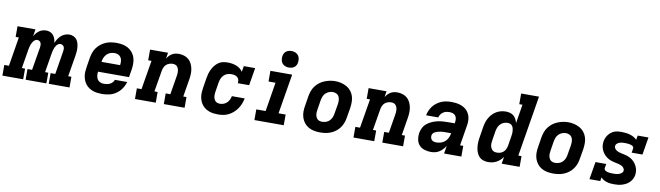

<svg xmlns="http://www.w3.org/2000/svg" viewBox="-55 -1347 6694 1947"><g transform="rotate(10 3292.0 -373.5)"><path d="M-16 0V-110H32L81 -410H48V-520H233L221 -447Q230 -464 243 -479.5Q256 -495 271.5 -506Q287 -517 305.5 -522.5Q324 -528 342 -528Q365 -528 384.5 -519.5Q404 -511 417 -495Q430 -479 436.5 -458.5Q443 -438 445 -417Q453 -438 466 -458.5Q479 -479 496.5 -495Q514 -511 536.5 -519.5Q559 -528 581 -528Q603 -528 623 -519.5Q643 -511 656 -494.5Q669 -478 675 -457.5Q681 -437 683 -415.5Q685 -394 683.5 -371.5Q682 -349 678 -326L642 -110H675V0H461V-110H509L548 -348Q550 -360 550 -372.5Q550 -385 545.5 -395Q541 -405 531 -411.5Q521 -418 509 -418Q497 -418 486 -411Q475 -404 467.5 -394Q460 -384 455 -373Q450 -362 446.5 -350.5Q443 -339 440.5 -327.5Q438 -316 436 -304L404 -110H437V0H223V-110H270L310 -348Q312 -360 311.5 -372.5Q311 -385 306.5 -395Q302 -405 292 -411.5Q282 -418 270 -418Q259 -418 248 -411Q237 -404 229.5 -394Q222 -384 217 -373Q212 -362 208 -350.5Q204 -339 201.5 -327.5Q199 -316 197 -304L165 -110H198V0Z M1011 8Q987 8 963 5Q939 2 917 -5.5Q895 -13 876 -26Q857 -39 843 -56Q829 -73 820 -94Q811 -115 807 -138.5Q803 -162 804.5 -186Q806 -210 810 -234L826 -334Q831 -361 840.5 -388Q850 -415 867.5 -438.5Q885 -462 908.5 -480Q932 -498 958.5 -509Q985 -520 1013 -524Q1041 -528 1068 -528Q1099 -528 1130 -522Q1161 -516 1187 -501Q1213 -486 1232 -462.5Q1251 -439 1260 -410Q1269 -381 1269 -349.5Q1269 -318 1264 -286L1251 -208H932Q929 -187 931.5 -166.5Q934 -146 944 -129.5Q954 -113 972 -105Q990 -97 1011 -97Q1026 -97 1041.5 -99.5Q1057 -102 1072 -109Q1087 -116 1098.5 -128.5Q1110 -141 1115 -156H1241Q1231 -119 1209 -86.5Q1187 -54 1154.5 -31.5Q1122 -9 1084.5 -0.5Q1047 8 1011 8ZM1141 -312Q1144 -333 1142.5 -353Q1141 -373 1131.5 -389.5Q1122 -406 1104 -414.5Q1086 -423 1066 -423Q1045 -423 1024 -416Q1003 -409 987 -393.5Q971 -378 962 -358Q953 -338 950 -317L949 -312Z M1349 0V-110H1397L1447 -410H1413V-520H1598L1588 -459Q1598 -475 1611 -488.5Q1624 -502 1640 -511.5Q1656 -521 1674 -524.5Q1692 -528 1709 -528Q1737 -528 1764 -519.5Q1791 -511 1811 -493Q1831 -475 1842.5 -450.5Q1854 -426 1859 -399Q1864 -372 1862.5 -343Q1861 -314 1856 -286L1827 -110H1860V0H1646V-110H1694L1726 -304Q1728 -317 1729 -330Q1730 -343 1728.5 -355.5Q1727 -368 1722.5 -380Q1718 -392 1710 -401Q1702 -410 1690 -414Q1678 -418 1665 -418Q1647 -418 1629.5 -412Q1612 -406 1598.5 -394Q1585 -382 1577.5 -365Q1570 -348 1567 -331L1530 -110H1563V0Z M2205 8Q2181 8 2157.5 5Q2134 2 2112.5 -6Q2091 -14 2073 -26.5Q2055 -39 2041 -56.5Q2027 -74 2018.5 -95Q2010 -116 2006.5 -139Q2003 -162 2004.5 -186Q2006 -210 2010 -234L2026 -334Q2030 -358 2036.5 -381Q2043 -404 2054 -426.5Q2065 -449 2081 -469Q2097 -489 2117.5 -503.5Q2138 -518 2162.5 -523Q2187 -528 2210 -528Q2234 -528 2256.5 -524.5Q2279 -521 2300 -513Q2321 -505 2338.5 -491.5Q2356 -478 2368 -460L2378 -520H2495L2465 -339H2348Q2351 -356 2347 -372.5Q2343 -389 2331 -399.5Q2319 -410 2302.5 -414Q2286 -418 2269 -418Q2249 -418 2228.5 -411.5Q2208 -405 2192.5 -390Q2177 -375 2168.5 -355.5Q2160 -336 2156 -316L2140 -216Q2138 -203 2137 -189.5Q2136 -176 2138 -163Q2140 -150 2145 -138.5Q2150 -127 2158.5 -118.5Q2167 -110 2179.5 -106Q2192 -102 2205 -102Q2224 -102 2243 -109Q2262 -116 2276.5 -130Q2291 -144 2299.5 -162Q2308 -180 2312 -199H2444Q2438 -171 2428 -144.5Q2418 -118 2401.5 -93.5Q2385 -69 2363 -49Q2341 -29 2315 -15.5Q2289 -2 2261 3Q2233 8 2205 8Z M2579 0V-110H2675L2724 -410H2652V-520H2876L2808 -110H2881V0ZM2830 -585Q2809 -585 2790.5 -592.5Q2772 -600 2760.5 -615Q2749 -630 2746 -650Q2743 -670 2746 -691Q2749 -705 2756 -718Q2763 -731 2775 -739.5Q2787 -748 2801.5 -751.5Q2816 -755 2830 -755Q2850 -755 2868.5 -747.5Q2887 -740 2898.5 -725Q2910 -710 2913 -690Q2916 -670 2913 -649Q2911 -635 2903.5 -622Q2896 -609 2884 -600.5Q2872 -592 2857.5 -588.5Q2843 -585 2830 -585Z M3256 8Q3224 8 3193 2Q3162 -4 3136 -19Q3110 -34 3091.5 -57.5Q3073 -81 3063.5 -110Q3054 -139 3054 -170.5Q3054 -202 3060 -234L3076 -334Q3081 -362 3090.5 -388.5Q3100 -415 3117.5 -438.5Q3135 -462 3158.5 -480Q3182 -498 3209 -509Q3236 -520 3263.5 -525.5Q3291 -531 3319 -531Q3351 -531 3381 -523.5Q3411 -516 3437 -501.5Q3463 -487 3482 -463Q3501 -439 3510 -410.5Q3519 -382 3519 -350Q3519 -318 3514 -286L3497 -186Q3493 -159 3483 -132Q3473 -105 3456 -81.5Q3439 -58 3415.5 -40Q3392 -22 3365 -11Q3338 0 3310.5 4Q3283 8 3256 8ZM3258 -102Q3278 -102 3298 -109Q3318 -116 3333 -131Q3348 -146 3356 -165Q3364 -184 3367 -204L3384 -304Q3387 -324 3386.5 -344.5Q3386 -365 3377.5 -382.5Q3369 -400 3351.5 -409Q3334 -418 3314 -418Q3294 -418 3274.5 -410.5Q3255 -403 3240 -388.5Q3225 -374 3217.5 -355Q3210 -336 3206 -316L3190 -216Q3188 -203 3187 -189Q3186 -175 3188 -162.5Q3190 -150 3195.5 -138Q3201 -126 3210 -117.5Q3219 -109 3232 -105.5Q3245 -102 3258 -102Z M3599 0V-110H3647L3697 -410H3663V-520H3848L3838 -459Q3848 -475 3861 -488.5Q3874 -502 3890 -511.5Q3906 -521 3924 -524.5Q3942 -528 3959 -528Q3987 -528 4014 -519.5Q4041 -511 4061 -493Q4081 -475 4092.5 -450.5Q4104 -426 4109 -399Q4114 -372 4112.5 -343Q4111 -314 4106 -286L4077 -110H4110V0H3896V-110H3944L3976 -304Q3978 -317 3979 -330Q3980 -343 3978.5 -355.5Q3977 -368 3972.5 -380Q3968 -392 3960 -401Q3952 -410 3940 -414Q3928 -418 3915 -418Q3897 -418 3879.5 -412Q3862 -406 3848.5 -394Q3835 -382 3827.5 -365Q3820 -348 3817 -331L3780 -110H3813V0Z M4398 8Q4363 8 4330.5 -2Q4298 -12 4276.5 -35.5Q4255 -59 4248.5 -93Q4242 -127 4247 -161Q4252 -189 4265.5 -215.5Q4279 -242 4302 -260.5Q4325 -279 4352 -291Q4379 -303 4407 -309.5Q4435 -316 4463 -318Q4491 -320 4518 -320H4585L4587 -333Q4590 -351 4587.5 -368.5Q4585 -386 4575 -399Q4565 -412 4548.5 -417.5Q4532 -423 4514 -423Q4497 -423 4480.5 -419.5Q4464 -416 4449 -406Q4434 -396 4424 -381.5Q4414 -367 4410 -350H4285Q4290 -376 4300.5 -400Q4311 -424 4327.5 -445.5Q4344 -467 4366.5 -483.5Q4389 -500 4413 -510Q4437 -520 4463 -524Q4489 -528 4514 -528Q4536 -528 4558 -525.5Q4580 -523 4600.5 -517Q4621 -511 4639.5 -501Q4658 -491 4672.5 -476.5Q4687 -462 4697 -443.5Q4707 -425 4711.5 -404Q4716 -383 4715.5 -360.5Q4715 -338 4711 -316L4677 -110H4710V0H4532L4545 -80Q4533 -61 4517 -44Q4501 -27 4481.5 -14.5Q4462 -2 4440.5 3Q4419 8 4398 8ZM4435 -97Q4459 -97 4482.5 -104.5Q4506 -112 4524.5 -129Q4543 -146 4553 -168.5Q4563 -191 4567 -214L4568 -215H4518Q4508 -215 4498 -215Q4488 -215 4478 -214Q4468 -213 4457.5 -211.5Q4447 -210 4437 -207.5Q4427 -205 4417 -201.5Q4407 -198 4397.5 -192.5Q4388 -187 4382 -178Q4376 -169 4374 -159Q4372 -146 4375.5 -133Q4379 -120 4388 -111.5Q4397 -103 4409.5 -100Q4422 -97 4435 -97Z M4985 8Q4958 8 4933 -1Q4908 -10 4891 -29.5Q4874 -49 4865.5 -73.5Q4857 -98 4854 -124.5Q4851 -151 4853 -179Q4855 -207 4860 -234L4876 -334Q4880 -359 4887.5 -383Q4895 -407 4908 -429.5Q4921 -452 4939 -471Q4957 -490 4979.5 -503Q5002 -516 5027 -522Q5052 -528 5077 -528Q5099 -528 5120 -522Q5141 -516 5156.5 -502.5Q5172 -489 5182 -470Q5192 -451 5197 -430Q5197 -430 5197 -430Q5197 -430 5197 -430L5229 -625H5196V-735H5380L5277 -110H5310V0H5125L5137 -72Q5125 -54 5107.5 -38Q5090 -22 5070 -11.5Q5050 -1 5028.5 3.5Q5007 8 4985 8ZM5058 -102Q5076 -102 5093.5 -107.5Q5111 -113 5124.5 -125.5Q5138 -138 5146 -155Q5154 -172 5157 -189L5173 -289Q5176 -303 5177 -317.5Q5178 -332 5177 -345.5Q5176 -359 5172.5 -372.5Q5169 -386 5161.5 -396.5Q5154 -407 5141 -412.5Q5128 -418 5114 -418Q5094 -418 5074.5 -410.5Q5055 -403 5040.5 -388.5Q5026 -374 5018 -355Q5010 -336 5006 -316L4990 -216Q4988 -203 4987 -189Q4986 -175 4988 -162.5Q4990 -150 4995.5 -138Q5001 -126 5010 -117.5Q5019 -109 5031.5 -105.5Q5044 -102 5058 -102Z M5656 8Q5624 8 5593 2Q5562 -4 5536 -19Q5510 -34 5491.5 -57.5Q5473 -81 5463.5 -110Q5454 -139 5454 -170.5Q5454 -202 5460 -234L5476 -334Q5481 -362 5490.5 -388.5Q5500 -415 5517.5 -438.5Q5535 -462 5558.5 -480Q5582 -498 5609 -509Q5636 -520 5663.5 -525.5Q5691 -531 5719 -531Q5751 -531 5781 -523.5Q5811 -516 5837 -501.5Q5863 -487 5882 -463Q5901 -439 5910 -410.5Q5919 -382 5919 -350Q5919 -318 5914 -286L5897 -186Q5893 -159 5883 -132Q5873 -105 5856 -81.5Q5839 -58 5815.5 -40Q5792 -22 5765 -11Q5738 0 5710.5 4Q5683 8 5656 8ZM5658 -102Q5678 -102 5698 -109Q5718 -116 5733 -131Q5748 -146 5756 -165Q5764 -184 5767 -204L5784 -304Q5787 -324 5786.5 -344.5Q5786 -365 5777.5 -382.5Q5769 -400 5751.5 -409Q5734 -418 5714 -418Q5694 -418 5674.5 -410.5Q5655 -403 5640 -388.5Q5625 -374 5617.5 -355Q5610 -336 5606 -316L5590 -216Q5588 -203 5587 -189Q5586 -175 5588 -162.5Q5590 -150 5595.5 -138Q5601 -126 5610 -117.5Q5619 -109 5632 -105.5Q5645 -102 5658 -102Z M6282 8Q6263 8 6244 6Q6225 4 6207 -1.5Q6189 -7 6173.5 -16Q6158 -25 6146 -39L6140 0H6029L6059 -181H6170L6162 -136Q6161 -127 6167 -119.5Q6173 -112 6181 -108.5Q6189 -105 6198 -102.5Q6207 -100 6216.5 -99Q6226 -98 6235.5 -97.5Q6245 -97 6254 -97Q6269 -97 6283.5 -98Q6298 -99 6312 -103.5Q6326 -108 6339.5 -117.5Q6353 -127 6355 -141Q6357 -154 6351 -165.5Q6345 -177 6335 -184.5Q6325 -192 6312.5 -196.5Q6300 -201 6287.5 -204Q6275 -207 6262.5 -209.5Q6250 -212 6237.5 -215Q6225 -218 6213 -222.5Q6201 -227 6190 -232.5Q6179 -238 6169 -245.5Q6159 -253 6150 -261.5Q6141 -270 6133.5 -280Q6126 -290 6120 -301Q6114 -312 6109.5 -324Q6105 -336 6103 -348.5Q6101 -361 6101 -374Q6101 -387 6103 -401Q6106 -419 6113 -436.5Q6120 -454 6131.5 -469.5Q6143 -485 6158.5 -497.5Q6174 -510 6192 -517Q6210 -524 6228 -526Q6246 -528 6264 -528Q6287 -528 6309.5 -525.5Q6332 -523 6353 -517Q6374 -511 6393 -500.5Q6412 -490 6426 -475L6434 -520H6545L6515 -339H6404L6411 -384Q6413 -393 6407 -400.5Q6401 -408 6393 -411.5Q6385 -415 6376 -417.5Q6367 -420 6357.5 -421Q6348 -422 6338.5 -422.5Q6329 -423 6320 -423Q6306 -423 6292.5 -422Q6279 -421 6266 -416.5Q6253 -412 6241 -403Q6229 -394 6227 -380Q6224 -365 6232 -352.5Q6240 -340 6252 -332.5Q6264 -325 6278 -320.5Q6292 -316 6306.5 -313Q6321 -310 6335.5 -307Q6350 -304 6363.5 -299.5Q6377 -295 6390 -288.5Q6403 -282 6414.5 -273.5Q6426 -265 6435.5 -255Q6445 -245 6453 -233Q6461 -221 6467 -208.5Q6473 -196 6476.5 -181.5Q6480 -167 6480.5 -152Q6481 -137 6479 -122Q6475 -101 6465.5 -81.5Q6456 -62 6440.5 -46Q6425 -30 6405.5 -19.5Q6386 -9 6365 -2.5Q6344 4 6323.5 6Q6303 8 6282 8Z"/></g></svg>

Font: Iosevka Etoile XBdObl
Style: Regular
Weight: 800
Italic angle: -9°
Designer: Belleve Invis
Foundry: Belleve Invis
Version: Version 15.5.2; ttfautohint (v1.8.4)